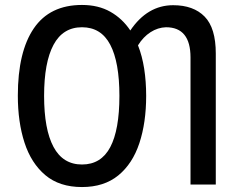

<svg xmlns="http://www.w3.org/2000/svg" viewBox="-20 -745 963 775"><path d="M570 -358Q570 -250 542.5 -167Q515 -84 457.5 -37Q400 10 311 10Q220 10 163 -38Q106 -86 79 -169Q52 -252 52 -359Q52 -536 116.5 -630.5Q181 -725 311 -725Q377 -725 425.5 -697.5Q474 -670 506 -622Q575 -724 679 -724Q761 -724 806 -678Q851 -632 851 -529V0H749V-513Q749 -635 650 -635Q617 -634 587.5 -615Q558 -596 537 -562Q554 -519 562 -467.5Q570 -416 570 -358ZM158 -358Q158 -223 196 -152Q234 -81 311 -81Q388 -81 425 -151Q462 -221 462 -358Q462 -494 425 -564.5Q388 -635 311 -635Q234 -635 196 -564Q158 -493 158 -358Z"/></svg>

Font: Noto Sans Condensed Medium
Style: Regular
Weight: 500
Width: 3
Designer: Monotype Design Team
Foundry: Monotype Imaging Inc.
Version: Version 2.013; ttfautohint (v1.8.4.7-5d5b)